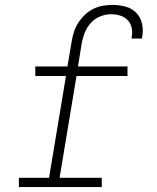

<svg xmlns="http://www.w3.org/2000/svg" viewBox="-20 -763 640 783"><path d="M57 0V-38H180L249 -453H124V-492H255L272 -592Q275 -611 281 -631Q287 -651 298.5 -669Q310 -687 325.5 -702Q341 -717 360 -726.5Q379 -736 399 -739.5Q419 -743 439 -743Q466 -743 492 -736Q518 -729 535.5 -711Q553 -693 559 -667Q565 -641 560 -614Q560 -612 559.5 -610Q559 -608 559 -606H516Q517 -607 517 -608.5Q517 -610 517 -612Q521 -631 517 -649.5Q513 -668 500.5 -681Q488 -694 470 -699.5Q452 -705 433 -705Q411 -705 388.5 -696Q366 -687 350 -669Q334 -651 325.5 -629.5Q317 -608 313 -585L298 -492H500V-453H292L223 -38H395V0Z"/></svg>

Font: Iosevka Slab XLtExObl
Style: Regular
Weight: 200
Width: 7
Italic angle: -9°
Monospace: yes
Designer: Belleve Invis
Foundry: Belleve Invis
Version: Version 11.1.1; ttfautohint (v1.8.3)